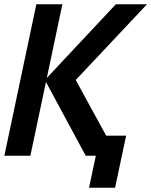

<svg xmlns="http://www.w3.org/2000/svg" viewBox="-52 -730 709 900"><path d="M365.4 150 401 -18.4 417.2 -94H539.2L487.4 150ZM349.8 0 158.4 -355 491 -710H637L303 -355L497 0ZM-31.6 0 118.4 -710H240.4L90.4 0Z"/></svg>

Font: Geist Mono
Style: Italic
Weight: 400
Italic angle: -12°
Monospace: yes
Designer: Basement.studio, Andrés Briganti, Mateo Zaragoza
Foundry: Basement.studio, Vercel, Andrés Briganti, Guido Ferreyra, Mateo Zaragoza
Version: Version 1.500